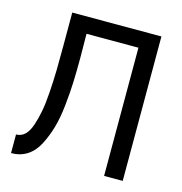

<svg xmlns="http://www.w3.org/2000/svg" viewBox="-109 -828 888 936"><g transform="rotate(15 335.5 -359.5)"><path d="M497 -647H235Q235 -629 235.5 -588Q236 -547 236 -524Q236 -456 234 -403Q232 -350 225 -284Q218 -218 204 -169.5Q190 -121 168 -78Q146 -35 111 -12.5Q76 10 30 10V-84Q55 -84 73.5 -101Q92 -118 104 -153Q116 -188 123.5 -228Q131 -268 135 -327Q139 -386 140 -437.5Q141 -489 141 -560V-729H591V0H497Z"/></g></svg>

Font: ColatingCofangSans
Style: Regular
Weight: 400
Foundry: GNU
Version: Version 412.227;June 27, 2022;FontCreator 11.0.0.2412 32-bit